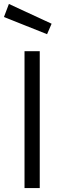

<svg xmlns="http://www.w3.org/2000/svg" viewBox="-39 -951 305 971"><path d="M-19 -865 199 -778 222 -831 6 -931ZM162 0V-692H85V0Z"/></svg>

Font: RazerF5
Style: Regular
Weight: 400
Foundry: Razer Inc.
Version: Version 2